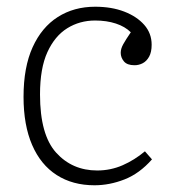

<svg xmlns="http://www.w3.org/2000/svg" viewBox="-20 -537 514 571"><path d="M261 14Q196 14 148.5 -16.5Q101 -47 75.5 -106Q50 -165 50 -249Q50 -337 77 -396.5Q104 -456 152 -486.5Q200 -517 263 -517Q312 -517 349.5 -502.5Q387 -488 409 -463Q431 -438 431 -404Q431 -382 423.5 -368.5Q416 -355 404.5 -349Q393 -343 380 -343Q358 -343 348.5 -354.5Q339 -366 339 -380Q339 -392 346.5 -405.5Q354 -419 369 -441Q352 -458 324.5 -467Q297 -476 263 -476Q217 -476 180 -453Q143 -430 121 -382Q99 -334 99 -256Q99 -136 147 -83Q195 -30 269 -30Q309 -30 344.5 -45.5Q380 -61 411 -87L432 -63Q395 -21 350.5 -3.5Q306 14 261 14Z"/></svg>

Font: Literata ExtraLight
Style: Regular
Weight: 250
Designer: Latin by Veronika Burian and Jose Scaglione. Greek by Irene Vlachou. Cyrillic by Vera Evstafieva.
Foundry: TypeTogether
Version: Version 3.103;gftools[0.9.29]